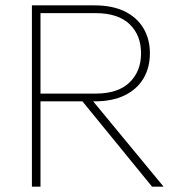

<svg xmlns="http://www.w3.org/2000/svg" viewBox="-20 -696 677 716"><path d="M115 -318V-347H337Q420 -347 463 -388.5Q506 -430 506 -497Q506 -565 463 -606Q420 -647 337 -647H115V-676H332Q399 -676 445 -653.5Q491 -631 515 -590.5Q539 -550 539 -497Q539 -444 515 -403.5Q491 -363 445 -340.5Q399 -318 332 -318ZM99 0V-676H131V0ZM547 0 276 -332 311 -338 590 0Z"/></svg>

Font: Outfit Thin Thin
Style: Regular
Weight: 250
Version: Version 1.100;gftools[0.9.27]